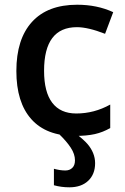

<svg xmlns="http://www.w3.org/2000/svg" viewBox="-20 -570 535 819"><path d="M299.8 9.8Q177.2 9.8 113.5 -61.8Q49.8 -133.3 49.8 -267.1Q49.8 -403.3 116.5 -476.6Q183.1 -549.8 309.1 -549.8Q394.5 -549.8 462.9 -518.1L428.2 -425.8Q355.5 -454.1 308.1 -454.1Q168 -454.1 168 -268.1Q168 -177.2 202.9 -131.6Q237.8 -85.9 305.2 -85.9Q381.8 -85.9 450.2 -124V-23.9Q419.4 -5.9 384.5 2Q349.6 9.8 299.8 9.8ZM299.8 113.8Q299.8 87.4 281.7 59.8Q263.7 32.2 230 0H303.7Q338.9 27.3 354 45.2Q369.1 63 377.4 83.5Q385.7 104 385.7 126Q385.7 173.3 356.2 201.2Q326.7 229 275.9 229Q241.7 229 210 220.2V149.9Q236.3 157.2 258.8 157.2Q276.9 157.2 288.3 146.2Q299.8 135.3 299.8 113.8Z"/></svg>

Font: JBL Sans
Style: Semibold
Weight: 600
Version: Version 1.10